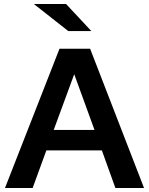

<svg xmlns="http://www.w3.org/2000/svg" viewBox="-20 -945 749 965"><path d="M5 0 279 -700H433L704 0H560L492 -189H213L144 0ZM250 -292H455L353 -572ZM323 -789 150 -925H312L439 -789Z"/></svg>

Font: Red Hat Text SemiBold
Style: Regular
Weight: 600
Designer: Pentagram, MCKL
Foundry: MCKL
Version: Version 1.030